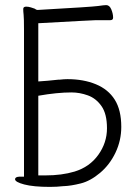

<svg xmlns="http://www.w3.org/2000/svg" viewBox="-20 -725 540 752"><path d="M272 -53Q331 -71 365 -118.5Q399 -166 399 -222.5Q399 -279 377.5 -309.5Q356 -340 324 -351.5Q292 -363 260 -363Q204 -363 130 -350V-38H158Q222 -38 272 -53ZM455 -228Q455 -175 432.5 -127.5Q410 -80 372 -48Q334 -16 296 -6.5Q258 3 231 4H229Q203 7 176 7Q111 7 75 -2.5Q39 -12 39 -23Q39 -32 55 -33H74V-609Q74 -654 72.5 -667Q71 -680 71 -690Q71 -699 83 -699Q91 -699 101 -696Q111 -693 116 -691Q122 -686 127 -686Q340 -698 364 -701.5Q388 -705 396 -705Q409 -705 416 -688Q423 -671 423 -656Q423 -646 412 -646H356Q345 -646 130 -634V-406Q164 -408 209 -413H214Q231 -415 244 -415Q307 -415 355.5 -395Q404 -375 429.5 -334.5Q455 -294 455 -228Z"/></svg>

Font: Moon Stars Kai T HW Light
Style: Regular
Weight: 300
Designer: GuiWonder
Version: Version 1.101